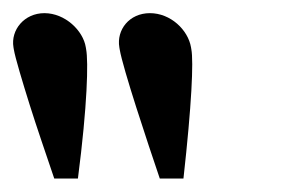

<svg xmlns="http://www.w3.org/2000/svg" viewBox="-34 -681 443 292"><path d="M33.5 -661C3 -661 -18 -635.5 -13.5 -609L-13 -606C-11 -593.5 0.5 -555.5 11 -522C21.5 -488.5 36.5 -445 48.5 -409.5H84.5C99 -521.5 100.5 -587.5 97 -606L96.5 -609C92.5 -634.5 65 -661 33.5 -661ZM147.5 -609 148 -606C153 -576.5 190 -465.5 209 -409.5H245C257.5 -521.5 260.5 -587.5 257 -606L256.5 -609C252 -635.5 225.5 -661 194 -661C162.5 -661 143 -635.5 147.5 -609Z"/></svg>

Font: Font.Observer
Style: Regular
Weight: 500
Italic angle: 9°
Version: Version 1.001;FEAKit 1.0